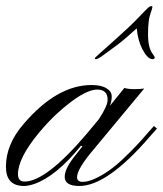

<svg xmlns="http://www.w3.org/2000/svg" viewBox="-69 -617 542 638"><path d="M-9.3 -38.1Q-9.3 -13.7 12.7 -13.7Q84 -13.7 218.3 -171.4L259.3 -220.7Q288.6 -265.1 288.6 -285.2Q288.6 -319.3 254.4 -319.3Q208 -319.3 121.1 -240.2Q91.3 -212.9 59.6 -174.8Q-9.3 -91.3 -9.3 -38.1ZM194.8 1Q146 1 146 -29.3Q146 -54.2 174.3 -91.8L205.1 -130.9L200.2 -132.8Q118.2 -31.7 45.4 -5.9Q25.4 1 10.7 1Q-49.3 1 -49.3 -63Q-49.3 -138.2 10.7 -206.5Q120.6 -334.5 235.4 -334.5Q267.1 -334.5 284.7 -323.7Q302.2 -313.5 302.2 -296.9Q302.2 -280.3 296.4 -265.6L344.2 -324.7Q357.4 -320.8 377.4 -320.8Q397.5 -320.8 410.2 -322.8L245.6 -124.5Q187 -56.2 187 -28.3Q187 -12.7 205.6 -12.7Q223.6 -12.7 248 -23.9Q293.5 -44.9 339.8 -88.9Q386.2 -132.8 418.9 -171.9L442.4 -198.2L452.6 -189.9L427.7 -161.6Q287.1 1 194.8 1ZM445.3 -426.3Q445.3 -420.4 437.5 -420.4Q421.4 -420.4 403.8 -454.1Q389.2 -482.4 385.3 -522.9Q349.1 -489.3 320.8 -467.8L268.1 -429.2Q254.4 -420.4 250.5 -420.4Q246.6 -419.9 246.6 -421.9Q246.6 -423.8 247.1 -425.3Q247.6 -426.8 306.2 -478.5Q364.3 -530.3 391.6 -559.1Q418.9 -587.9 424.3 -592.3Q429.7 -596.7 433.6 -596.7Q437.5 -596.7 437.5 -593.8Q437.5 -590.8 430.2 -569.3Q422.9 -548.8 422.9 -502.9Q422.9 -457 439 -437Q445.3 -428.7 445.3 -426.3Z"/></svg>

Font: PinyonScript
Style: Regular
Weight: 400
Designer: Nicole Fally
Foundry: Nicole Fally
Version: Version 1.005